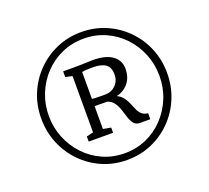

<svg xmlns="http://www.w3.org/2000/svg" viewBox="-141 -1091 1311 1207"><g transform="rotate(-20 514.5 -487.5)"><path d="M93.5 -488.5Q93.5 -577.5 125.8 -654.8Q158 -732 215.8 -790.5Q273.5 -849 350 -882Q426.5 -915 514.5 -915Q602.5 -915 679 -882Q755.5 -849 813.2 -790.5Q871 -732 903.2 -654.8Q935.5 -577.5 935.5 -488.5Q935.5 -399.5 903.2 -321.8Q871 -244 813.2 -185Q755.5 -126 679 -93Q602.5 -60 514.5 -60Q426.5 -60 350 -93Q273.5 -126 215.8 -185Q158 -244 125.8 -321.8Q93.5 -399.5 93.5 -488.5ZM144 -488.5Q144 -410 172.2 -340.8Q200.5 -271.5 250.8 -218.2Q301 -165 368.5 -135Q436 -105 514.5 -105Q593 -105 660.2 -135Q727.5 -165 777.5 -218.2Q827.5 -271.5 855.8 -340.8Q884 -410 884 -488.5Q884 -566.5 855.8 -636Q827.5 -705.5 777.5 -758.2Q727.5 -811 660.2 -841Q593 -871 514.5 -871Q436 -871 368.5 -841Q301 -811 250.8 -758.2Q200.5 -705.5 172.2 -636Q144 -566.5 144 -488.5ZM370 -297V-673.5L324.5 -683.5V-721.5H398Q423.5 -721.5 442 -722Q460.5 -722.5 479 -723.2Q497.5 -724 522.5 -724.5Q608.5 -724.5 653.5 -692.2Q698.5 -660 698.5 -603.5Q698.5 -546 668 -508.8Q637.5 -471.5 588.5 -460Q615 -447 629.8 -426.8Q644.5 -406.5 653.5 -384Q662.5 -361.5 671.5 -341.5Q680.5 -321.5 695.2 -307.8Q710 -294 736.5 -291.5V-251.5H669Q642 -251.5 628 -268Q614 -284.5 605.8 -310Q597.5 -335.5 589 -363Q580.5 -390.5 565.2 -413.8Q550 -437 521 -447.5L435.5 -448.5V-295.5L487.5 -286V-251.5H324.5V-286ZM435.5 -497Q443.5 -495.5 460.5 -494.8Q477.5 -494 495.5 -494Q513.5 -494 524 -494Q565.5 -494 593.5 -522.2Q621.5 -550.5 621.5 -592Q621.5 -641 593.2 -661.2Q565 -681.5 511.5 -681.5Q494 -681.5 476.2 -681Q458.5 -680.5 435.5 -677Z"/></g></svg>

Font: Merriweather 36pt Light
Style: Regular
Weight: 300
Designer: Eben Sorkin
Foundry: Eben Sorkin
Version: Version 2.100